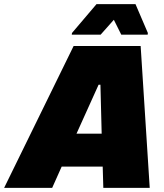

<svg xmlns="http://www.w3.org/2000/svg" viewBox="-79 -911 796 931"><path d="M-59 0 278 -688H603L647 0H422L419 -103H220L174 0ZM292 -263H414L408 -500H399ZM269 -743 270 -751 389 -891H578L638 -751L637 -743H509L473 -815L409 -743Z"/></svg>

Font: Saira Thin Black
Style: Italic
Weight: 900
Italic angle: -12°
Version: Version 1.101